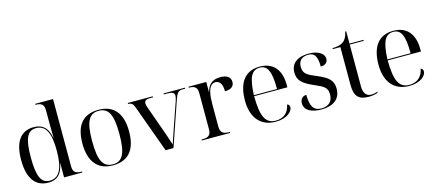

<svg xmlns="http://www.w3.org/2000/svg" viewBox="-54 -1304 4222 1858"><g transform="rotate(-15 2057.0 -375.0)"><path d="M256 10C343 10 393 -38 411 -141H413V0H596V-10H588C529 -10 506 -32 506 -87V-760H327V-750H330C389 -750 412 -728 412 -672V-576C412 -541 412 -469 414 -397H412C394 -498 344 -546 254 -546C123 -546 55 -452 55 -269C55 -86 125 10 256 10ZM273 -5C186 -5 152 -79 152 -270C152 -458 186 -531 274 -531C371 -531 412 -442 412 -269C412 -90 367 -5 273 -5Z M901 10C1055 10 1136 -81 1136 -269C1136 -456 1048 -546 904 -546C749 -546 669 -456 669 -269C669 -81 757 10 901 10ZM903 0C804 0 766 -75 766 -269C766 -461 804 -536 902 -536C1001 -536 1039 -461 1039 -269C1039 -75 1001 0 903 0Z M1258 -473 1430 0H1509L1663 -448C1683 -507 1701 -526 1739 -526H1767V-536H1553V-526H1586C1637 -526 1659 -515 1659 -485C1659 -472 1655 -456 1648 -435L1547 -143C1531 -98 1523 -74 1511 -36C1487 -111 1474 -147 1448 -220L1369 -441C1362 -461 1358 -476 1358 -488C1358 -516 1378 -526 1421 -526H1445V-536H1195V-526C1228 -526 1244 -513 1258 -473Z M1793 0H2077V-10H2064C2005 -10 1982 -33 1982 -92V-307C1982 -383 1987 -511 2065 -511C2100 -511 2133 -485 2133 -402C2200 -402 2226 -432 2226 -472C2226 -519 2189 -546 2123 -546C2026 -546 1996 -487 1983 -436H1981V-536H1803V-526H1806C1865 -526 1888 -504 1888 -448V-87C1888 -32 1865 -10 1806 -10H1793Z M2533 10C2648 10 2704 -49 2704 -90C2704 -105 2696 -120 2680 -123C2666 -42 2611 0 2536 0C2433 0 2394 -79 2393 -283H2726V-307C2726 -465 2647 -546 2518 -546C2376 -546 2296 -451 2296 -264C2296 -91 2383 10 2533 10ZM2625 -293H2393C2400 -468 2434 -536 2516 -536C2594 -536 2625 -468 2625 -293Z M2990 10C3108 10 3183 -43 3183 -147C3183 -225 3147 -266 3033 -313C2944 -350 2902 -369 2902 -439C2902 -502 2936 -535 3004 -535C3063 -535 3090 -496 3090 -393C3136 -393 3162 -417 3162 -453C3162 -503 3105 -545 3009 -545C2896 -545 2828 -495 2828 -404C2828 -328 2864 -288 2979 -238C3076 -196 3107 -178 3107 -109C3107 -37 3063 0 2992 0C2911 0 2884 -57 2884 -165C2860 -165 2821 -150 2821 -96C2821 -26 2890 10 2990 10Z M3467 10C3499 10 3539 2 3556 -6V-16C3533 -8 3513 -4 3495 -4C3443 -4 3416 -39 3416 -108V-526H3556V-536H3416V-659H3406C3397 -613 3381 -582 3354 -563C3328 -544 3294 -536 3246 -536V-526H3322V-145C3322 -30 3366 10 3467 10Z M3871 10C3986 10 4042 -49 4042 -90C4042 -105 4034 -120 4018 -123C4004 -42 3949 0 3874 0C3771 0 3732 -79 3731 -283H4064V-307C4064 -465 3985 -546 3856 -546C3714 -546 3634 -451 3634 -264C3634 -91 3721 10 3871 10ZM3963 -293H3731C3738 -468 3772 -536 3854 -536C3932 -536 3963 -468 3963 -293Z"/></g></svg>

Font: Noto Serif Display
Style: Regular
Weight: 400
Designer: Monotype Design Team
Foundry: Monotype Imaging Inc.
Version: Version 2.009